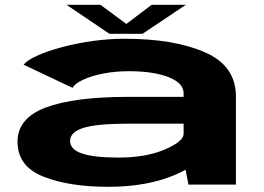

<svg xmlns="http://www.w3.org/2000/svg" viewBox="-20 -748 1068 778"><path d="M743.5 0 732 -60.5Q715 -50.5 694 -41.5Q579 9 418.5 9Q260 9 155.5 -32.5Q51 -74 51 -173.5Q51 -269.5 165.8 -312.5Q280.5 -355.5 499.5 -355.5H724V-370Q724 -412 662 -435.8Q600 -459.5 504 -459.5Q447 -459.5 398.5 -450Q350 -440.5 317 -425Q284 -409.5 274 -392L75.5 -486Q90.5 -504.5 132 -523Q173.5 -541.5 231.5 -557Q289.5 -572.5 355.2 -581.8Q421 -591 484.5 -591Q685.5 -591 810.8 -536Q936 -481 936 -357V0ZM724 -205.5V-247H505Q373 -247 318.5 -230Q264 -213 264 -177Q264 -142 313 -125.8Q362 -109.5 460.5 -109.5Q571.5 -109.5 647.8 -142.2Q724 -175 724 -205.5ZM423.5 -611 249.5 -728.5H387L492 -651L594.5 -728.5H733L557.5 -611Z"/></svg>

Font: Anybody UltraExpanded Regular
Style: Bold
Weight: 700
Width: 9
Designer: Tyler Finck
Foundry: Etcetera Type Company
Version: Version 1.010; ttfautohint (v1.8.3) -l 8 -r 50 -G 200 -x 14 